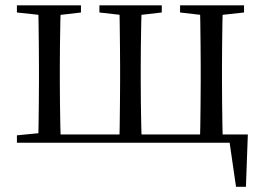

<svg xmlns="http://www.w3.org/2000/svg" viewBox="-20 -536 990 721"><path d="M123.1 0Q124.3 -24.4 124.8 -65.3Q125.3 -106.3 125.8 -150.3Q126.3 -194.3 126.3 -228.5V-288.3Q126.3 -321.7 125.8 -365.7Q125.3 -409.7 124.8 -450.7Q124.3 -491.8 123.1 -516H208.4Q207.4 -491.8 206.5 -450.7Q205.7 -409.7 205.2 -365.7Q204.7 -321.7 204.7 -288.3V-228.5Q204.7 -194.3 205.2 -150.3Q205.7 -106.3 206.5 -65.3Q207.4 -24.4 208.4 0ZM427.8 0Q429 -24.4 429.5 -65.3Q430 -106.3 430.5 -150.3Q431 -194.3 431 -228.5V-288.3Q431 -321.7 430.5 -365.7Q430 -409.7 429.5 -450.7Q429 -491.8 427.8 -516H512.3Q511.3 -491.8 510.4 -450.7Q509.5 -409.7 509 -365.7Q508.5 -321.7 508.5 -288.3V-228.5Q508.5 -194.3 509 -150.3Q509.5 -106.3 510.4 -65.3Q511.3 -24.4 512.3 0ZM730.7 0Q731.7 -24.4 732.2 -65.3Q732.7 -106.3 733.2 -150.3Q733.7 -194.3 733.7 -228.5V-288.3Q733.7 -321.7 733.2 -365.7Q732.7 -409.7 732.2 -450.7Q731.7 -491.8 730.7 -516H816.9Q815.9 -491.8 815.2 -450.7Q814.6 -409.7 814.1 -365.7Q813.6 -321.7 813.6 -288.3V-228.5Q813.6 -194.3 814.1 -150.3Q814.6 -106.3 815.2 -65.3Q815.9 -24.4 816.9 0ZM866.3 165.4 838.3 -27.9 875.2 0H167V-31.1H910.7L903.5 165.4ZM43.5 -489.1V-516H284V-489.1L184.2 -477.4H152.7ZM353.3 -489.1V-516H587.5V-489.1L486.1 -477.4H456.4ZM656.2 -489.1V-516H896.4V-489.1L789.4 -477.4H757.7ZM43.5 0V-27.8L152.7 -38.6H167V0Z"/></svg>

Font: Noto Serif KR ExtraLight
Style: Regular
Weight: 200
Designer: Ryoko NISHIZUKA 西塚涼子 (kana & ideographs); Frank Grießhammer (Latin, Greek & Cyrillic); Wenlong ZHANG 张文龙 (bopomofo); San
Foundry: Adobe
Version: Version 2.002-H1;hotconv 1.1.0;makeotfexe 2.6.0